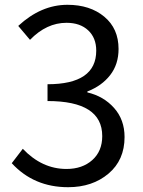

<svg xmlns="http://www.w3.org/2000/svg" viewBox="-20 -767 595 800"><path d="M264 13Q121 13 29 -87L75 -147Q155 -63 257 -63Q323 -63 364.5 -100Q406 -137 406 -200Q406 -346 178 -346V-416Q381 -416 381 -556Q381 -609 347.5 -640.5Q314 -672 257 -672Q174 -672 105 -601L56 -659Q151 -747 261 -747Q355 -747 414.5 -697.5Q474 -648 474 -563Q474 -499 439 -454Q404 -409 344 -386V-382Q412 -366 455.5 -317Q499 -268 499 -196Q499 -100 432 -43.5Q365 13 264 13Z"/></svg>

Font: Noto Sans SC
Style: Regular
Weight: 400
Designer: Ryoko NISHIZUKA  (kana, bopomofo & ideographs); Paul D. Hunt (Latin, Greek & Cyrillic); Sandoll Communications , Soo-you
Foundry: Adobe
Version: Version 2.002;hotconv 1.0.116;makeotfexe 2.5.65601